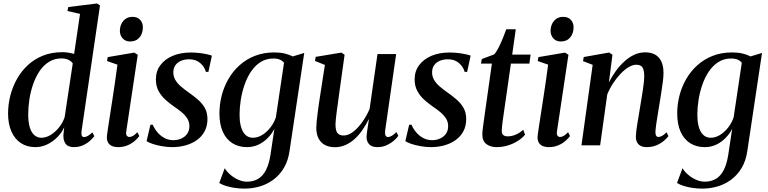

<svg xmlns="http://www.w3.org/2000/svg" viewBox="-20 -837 4426 1106"><path d="M450 -84Q447.5 -66.5 450.8 -57Q454 -47.5 464 -47.5Q474 -47.5 486 -54Q498 -60.5 512 -74.5L523.5 -52.5Q514.5 -40.5 497.8 -25.5Q481 -10.5 457.8 0Q434.5 10.5 405.5 10.5Q371 10.5 357 -10Q343 -30.5 345.5 -63L350 -104.5Q337.5 -75 312.2 -48.8Q287 -22.5 253.8 -6Q220.5 10.5 183 10.5Q135.5 10.5 100.2 -12.8Q65 -36 45.8 -79.5Q26.5 -123 26.5 -183.5Q26.5 -234.5 39.2 -285.2Q52 -336 77.2 -381.2Q102.5 -426.5 140 -461.5Q177.5 -496.5 227.5 -516.5Q277.5 -536.5 339.5 -536.5Q357.5 -536.5 375.2 -533.5Q393 -530.5 407 -526.5L441 -757L368.5 -773.5L373.5 -796.5L539 -817L556 -805.5ZM399 -471.5Q392 -483.5 375 -492Q358 -500.5 334.5 -500.5Q293.5 -500.5 261.8 -480.5Q230 -460.5 207.5 -426.8Q185 -393 170.5 -350.8Q156 -308.5 149.2 -263.8Q142.5 -219 142.5 -178Q142.5 -132 152 -102Q161.5 -72 178.8 -57.8Q196 -43.5 218.5 -43.5Q245.5 -43.5 272.5 -60.2Q299.5 -77 321 -104.2Q342.5 -131.5 352.5 -162.5Z M660 10.5Q640 10.5 624.5 3.8Q609 -3 601.2 -18.2Q593.5 -33.5 596.5 -58.5Q598 -71 602.5 -101.5Q607 -132 613.8 -174.8Q620.5 -217.5 628 -266.8Q635.5 -316 643 -367Q650.5 -418 656.5 -464.5L596.5 -485.5L600.5 -508L753.5 -534L773.5 -521.5L707.5 -81.5Q704.5 -63 710.5 -55.5Q716.5 -48 724.5 -48Q735 -48 745.5 -53.8Q756 -59.5 771.5 -75.5L782.5 -53Q773.5 -40.5 756.5 -25.5Q739.5 -10.5 715.2 0Q691 10.5 660 10.5ZM729.5 -598Q702.5 -598 686.5 -616Q670.5 -634 670.5 -659.5Q671 -694.5 690.8 -717.2Q710.5 -740 743 -740Q772.5 -740 788 -722Q803.5 -704 803 -679.5Q803 -644.5 783.5 -621.2Q764 -598 729.5 -598Z M1180.5 -423H1166Q1159 -451 1134 -473.2Q1109 -495.5 1070 -495.5Q1044 -495.5 1023.5 -487Q1003 -478.5 991 -462.2Q979 -446 978.5 -422Q978 -398 989.2 -378Q1000.5 -358 1020 -341Q1039.5 -324 1064 -306.5Q1095 -285 1120 -263.2Q1145 -241.5 1160 -214.8Q1175 -188 1175 -151Q1175 -111.5 1159 -81.2Q1143 -51 1115 -30.8Q1087 -10.5 1050.2 0Q1013.5 10.5 971.5 10.5Q943.5 10.5 913.2 5.2Q883 0 858.8 -8.2Q834.5 -16.5 824.5 -24.5L846.5 -118.5H860Q869.5 -95.5 886.8 -75Q904 -54.5 927.5 -42Q951 -29.5 978.5 -29.5Q1003 -29.5 1024 -38.8Q1045 -48 1058 -66Q1071 -84 1071 -110Q1071 -135.5 1058.2 -155.2Q1045.5 -175 1024.5 -192.2Q1003.5 -209.5 978 -226.5Q955 -242.5 931.8 -263.8Q908.5 -285 893.2 -313.2Q878 -341.5 878 -379.5Q878 -427.5 904.2 -462.2Q930.5 -497 975.8 -515.8Q1021 -534.5 1078.5 -534.5Q1103 -534.5 1127.2 -531.8Q1151.5 -529 1170.8 -524.8Q1190 -520.5 1200.5 -516.5Z M1648 32Q1640 88.5 1615.8 129.5Q1591.5 170.5 1555.8 197.2Q1520 224 1477 236.8Q1434 249.5 1388 249.5Q1360.5 249.5 1333 245.5Q1305.5 241.5 1282 234.2Q1258.5 227 1243 217L1274.5 132Q1286 151.5 1306.5 169.2Q1327 187 1352.2 198.2Q1377.5 209.5 1403 209.5Q1439.5 209.5 1467 193.2Q1494.5 177 1512.2 142.2Q1530 107.5 1538.5 52L1560.5 -95Q1547 -68 1524 -43.8Q1501 -19.5 1470.2 -4.5Q1439.5 10.5 1402.5 10.5Q1354.5 10.5 1318.8 -12Q1283 -34.5 1263.5 -78Q1244 -121.5 1244 -184Q1244 -235.5 1257 -286.2Q1270 -337 1295.8 -381.8Q1321.5 -426.5 1359.8 -461Q1398 -495.5 1448.2 -515.2Q1498.5 -535 1560.5 -535Q1593.5 -535 1619.8 -528.8Q1646 -522.5 1666.5 -512L1732.5 -532ZM1616 -475Q1608 -486.5 1592.8 -493.2Q1577.5 -500 1555.5 -500Q1513.5 -500 1481.5 -479.8Q1449.5 -459.5 1426.5 -425.5Q1403.5 -391.5 1388.8 -349Q1374 -306.5 1367 -262Q1360 -217.5 1360 -177Q1360 -141.5 1365.8 -116.5Q1371.5 -91.5 1381.8 -75.2Q1392 -59 1406 -51.2Q1420 -43.5 1437 -43.5Q1464.5 -43.5 1490.8 -59.8Q1517 -76 1537.8 -102.8Q1558.5 -129.5 1569 -160.5Z M1909 11Q1876.5 11 1852.5 -1.5Q1828.5 -14 1815.2 -39Q1802 -64 1802 -100.5Q1802 -115 1804.2 -138.5Q1806.5 -162 1810 -188.5Q1813.5 -215 1817 -239.2Q1820.5 -263.5 1823 -279L1851.5 -463L1794.5 -486L1798.5 -509.5L1946.5 -534L1965 -521.5L1931.5 -281.5Q1929.5 -263 1926 -239.8Q1922.5 -216.5 1919.5 -193.2Q1916.5 -170 1914.5 -150.2Q1912.5 -130.5 1912.5 -119.5Q1912.5 -97 1917.5 -83Q1922.5 -69 1933 -62.8Q1943.5 -56.5 1960 -56.5Q1986 -56.5 2013.5 -77.2Q2041 -98 2066 -132.8Q2091 -167.5 2109 -209L2154.5 -525.5H2262L2198.5 -84Q2196.5 -66.5 2200.8 -57Q2205 -47.5 2215 -47.5Q2224.5 -47.5 2236.8 -54.5Q2249 -61.5 2263.5 -76.5L2274.5 -54.5Q2266 -41.5 2248.2 -26.2Q2230.5 -11 2206.8 -0.2Q2183 10.5 2155 10.5Q2120 10.5 2105.5 -7Q2091 -24.5 2091.5 -49Q2091.5 -52.5 2092.8 -64Q2094 -75.5 2096.2 -90.8Q2098.5 -106 2100.8 -121.5Q2103 -137 2105 -148.5L2103.5 -149Q2088 -117.5 2068 -88.5Q2048 -59.5 2023.8 -37.2Q1999.5 -15 1970.8 -2Q1942 11 1909 11Z M2671 -423H2656.5Q2649.5 -451 2624.5 -473.2Q2599.5 -495.5 2560.5 -495.5Q2534.5 -495.5 2514 -487Q2493.5 -478.5 2481.5 -462.2Q2469.5 -446 2469 -422Q2468.5 -398 2479.8 -378Q2491 -358 2510.5 -341Q2530 -324 2554.5 -306.5Q2585.5 -285 2610.5 -263.2Q2635.5 -241.5 2650.5 -214.8Q2665.5 -188 2665.5 -151Q2665.5 -111.5 2649.5 -81.2Q2633.5 -51 2605.5 -30.8Q2577.5 -10.5 2540.8 0Q2504 10.5 2462 10.5Q2434 10.5 2403.8 5.2Q2373.5 0 2349.2 -8.2Q2325 -16.5 2315 -24.5L2337 -118.5H2350.5Q2360 -95.5 2377.2 -75Q2394.5 -54.5 2418 -42Q2441.5 -29.5 2469 -29.5Q2493.5 -29.5 2514.5 -38.8Q2535.5 -48 2548.5 -66Q2561.5 -84 2561.5 -110Q2561.5 -135.5 2548.8 -155.2Q2536 -175 2515 -192.2Q2494 -209.5 2468.5 -226.5Q2445.5 -242.5 2422.2 -263.8Q2399 -285 2383.8 -313.2Q2368.5 -341.5 2368.5 -379.5Q2368.5 -427.5 2394.8 -462.2Q2421 -497 2466.2 -515.8Q2511.5 -534.5 2569 -534.5Q2593.5 -534.5 2617.8 -531.8Q2642 -529 2661.2 -524.8Q2680.5 -520.5 2691 -516.5Z M2881 -177.5Q2877.5 -154 2875.2 -136.5Q2873 -119 2871.8 -106.2Q2870.5 -93.5 2870.5 -82Q2870.5 -66 2879.5 -58.8Q2888.5 -51.5 2903 -51.5Q2929 -51.5 2952.5 -62.2Q2976 -73 2994 -89.5L3004.5 -61Q2987 -40 2960.5 -23.8Q2934 -7.5 2903.5 1.5Q2873 10.5 2842 10.5Q2804 10.5 2780.8 -7.8Q2757.5 -26 2758.5 -66Q2758.5 -72.5 2759.5 -83Q2760.5 -93.5 2762.5 -107.8Q2764.5 -122 2767 -140.2Q2769.5 -158.5 2772.5 -180.5L2813.5 -470.5H2750.5L2755.5 -497L2826.5 -523.5Q2838.5 -536 2851.8 -562.2Q2865 -588.5 2877 -617.8Q2889 -647 2896.5 -668.5H2951L2930.5 -522.5H3036.5L3029.5 -470.5H2923Z M3141 10.5Q3121 10.5 3105.5 3.8Q3090 -3 3082.2 -18.2Q3074.5 -33.5 3077.5 -58.5Q3079 -71 3083.5 -101.5Q3088 -132 3094.8 -174.8Q3101.5 -217.5 3109 -266.8Q3116.5 -316 3124 -367Q3131.5 -418 3137.5 -464.5L3077.5 -485.5L3081.5 -508L3234.5 -534L3254.5 -521.5L3188.5 -81.5Q3185.5 -63 3191.5 -55.5Q3197.5 -48 3205.5 -48Q3216 -48 3226.5 -53.8Q3237 -59.5 3252.5 -75.5L3263.5 -53Q3254.5 -40.5 3237.5 -25.5Q3220.5 -10.5 3196.2 0Q3172 10.5 3141 10.5ZM3210.5 -598Q3183.5 -598 3167.5 -616Q3151.5 -634 3151.5 -659.5Q3152 -694.5 3171.8 -717.2Q3191.5 -740 3224 -740Q3253.5 -740 3269 -722Q3284.5 -704 3284 -679.5Q3284 -644.5 3264.5 -621.2Q3245 -598 3210.5 -598Z M3487.5 -362.5Q3505 -397 3527.5 -428Q3550 -459 3577 -483.5Q3604 -508 3634 -521.8Q3664 -535.5 3696.5 -535.5Q3747.5 -535.5 3774.8 -505.5Q3802 -475.5 3802 -416Q3802 -395 3798.2 -365.8Q3794.5 -336.5 3789.2 -303.5Q3784 -270.5 3779 -239Q3774.5 -210.5 3769.2 -179.8Q3764 -149 3760.2 -122.2Q3756.5 -95.5 3755.5 -77.5Q3755.5 -61.5 3760 -54.8Q3764.5 -48 3772.5 -48Q3782 -48 3793.5 -54Q3805 -60 3819.5 -75L3830.5 -53Q3822 -41 3804.5 -26Q3787 -11 3762 -0.2Q3737 10.5 3704 10.5Q3685.5 10.5 3671.5 3.8Q3657.5 -3 3650 -16.8Q3642.5 -30.5 3643 -51Q3643 -62.5 3645.2 -82Q3647.5 -101.5 3651.5 -125.5Q3655.5 -149.5 3659.8 -175.2Q3664 -201 3668 -225Q3672 -249 3676 -273.5Q3680 -298 3683.5 -321.2Q3687 -344.5 3689 -364.8Q3691 -385 3691 -400.5Q3691 -423.5 3686.2 -437.5Q3681.5 -451.5 3671.5 -457.8Q3661.5 -464 3644 -464Q3624.5 -464 3601 -450Q3577.5 -436 3554.5 -411.8Q3531.5 -387.5 3511.5 -357Q3491.5 -326.5 3478 -293L3437 0H3329.5L3394 -463.5L3338.5 -485L3342.5 -508.5L3489 -534.5L3508 -521.5Z M4285 32Q4277 88.5 4252.8 129.5Q4228.5 170.5 4192.8 197.2Q4157 224 4114 236.8Q4071 249.5 4025 249.5Q3997.5 249.5 3970 245.5Q3942.5 241.5 3919 234.2Q3895.5 227 3880 217L3911.5 132Q3923 151.5 3943.5 169.2Q3964 187 3989.2 198.2Q4014.5 209.5 4040 209.5Q4076.5 209.5 4104 193.2Q4131.5 177 4149.2 142.2Q4167 107.5 4175.5 52L4197.5 -95Q4184 -68 4161 -43.8Q4138 -19.5 4107.2 -4.5Q4076.5 10.5 4039.5 10.5Q3991.5 10.5 3955.8 -12Q3920 -34.5 3900.5 -78Q3881 -121.5 3881 -184Q3881 -235.5 3894 -286.2Q3907 -337 3932.8 -381.8Q3958.5 -426.5 3996.8 -461Q4035 -495.5 4085.2 -515.2Q4135.5 -535 4197.5 -535Q4230.5 -535 4256.8 -528.8Q4283 -522.5 4303.5 -512L4369.5 -532ZM4253 -475Q4245 -486.5 4229.8 -493.2Q4214.5 -500 4192.5 -500Q4150.5 -500 4118.5 -479.8Q4086.5 -459.5 4063.5 -425.5Q4040.5 -391.5 4025.8 -349Q4011 -306.5 4004 -262Q3997 -217.5 3997 -177Q3997 -141.5 4002.8 -116.5Q4008.5 -91.5 4018.8 -75.2Q4029 -59 4043 -51.2Q4057 -43.5 4074 -43.5Q4101.5 -43.5 4127.8 -59.8Q4154 -76 4174.8 -102.8Q4195.5 -129.5 4206 -160.5Z"/></svg>

Font: Merriweather 96pt Medium
Style: Italic
Weight: 500
Italic angle: -7.8°
Version: Version 2.101